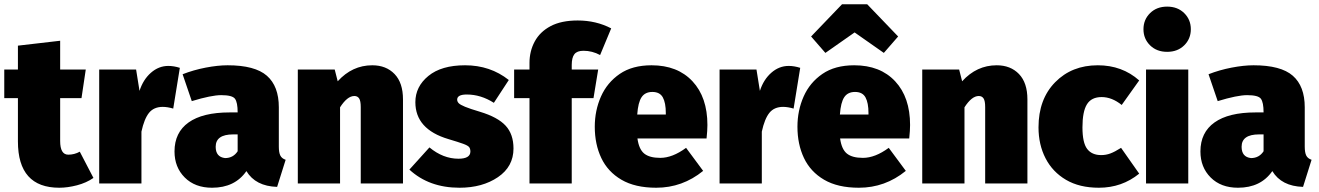

<svg xmlns="http://www.w3.org/2000/svg" viewBox="-22 -860 6183 900"><path d="M256 20Q62 20 62 -197V-400H-2V-534H62V-646L260 -669V-534H380L360 -400H260V-199Q260 -135 298 -135Q327 -135 352 -149L416 -26Q383 -3 339 8.5Q295 20 256 20Z M641 0H443V-534H616L632 -434Q649 -487 685.5 -519Q722 -551 767 -551Q793 -551 821 -542L790 -351Q763 -359 741 -359Q699 -359 676.5 -331Q654 -303 641 -243Z M972 20Q892 20 844 -28Q796 -76 796 -150Q796 -239 862 -286Q928 -333 1054 -333H1092Q1092 -380 1079.5 -397Q1067 -414 1015 -414Q969 -414 877 -386L834 -512Q885 -532 942 -543Q999 -554 1045 -554Q1173 -554 1229 -505Q1285 -456 1285 -357V-173Q1285 -145 1292 -131Q1299 -117 1317 -111L1277 16Q1176 13 1133 -58Q1079 20 972 20ZM1033 -119Q1071 -119 1092 -151V-230H1071Q989 -230 989 -172Q989 -124 1033 -119Z M1867 0H1669V-358Q1669 -387 1661.5 -398.5Q1654 -410 1639 -410Q1606 -410 1572 -357V0H1374V-534H1547L1561 -479Q1629 -554 1723 -554Q1788 -554 1827.5 -513Q1867 -472 1867 -394Z M2132 20Q1989 20 1897 -65L1991 -169Q2055 -116 2127 -116Q2182 -116 2183 -149Q2183 -163 2177 -170.5Q2171 -178 2149 -186Q2127 -194 2080 -208Q1925 -254 1925 -381Q1925 -454 1986 -504Q2047 -554 2158 -554Q2276 -554 2363 -485L2293 -378Q2232 -417 2166 -417Q2121 -417 2121 -393Q2121 -384 2128 -376.5Q2135 -369 2158 -359.5Q2181 -350 2228 -336Q2311 -311 2348 -271Q2385 -231 2385 -164Q2385 -79 2312 -29.5Q2239 20 2132 20Z M2658 0H2460V-400H2388V-534H2460V-565Q2460 -620 2484.5 -665.5Q2509 -711 2559 -737.5Q2609 -764 2686 -764Q2772 -764 2843 -727L2791 -602Q2754 -622 2713 -622Q2683 -622 2670.5 -606Q2658 -590 2658 -555V-534H2782L2760 -400H2658Z M3054 20Q2955 20 2891 -17.5Q2827 -55 2796.5 -119.5Q2766 -184 2766 -266Q2766 -342 2795 -407.5Q2824 -473 2883 -513.5Q2942 -554 3032 -554Q3154 -554 3224 -479Q3294 -404 3294 -274Q3294 -249 3290 -211H2966Q2973 -160 2998 -140Q3023 -120 3073 -120Q3130 -120 3194 -167L3274 -59Q3177 20 3054 20ZM3099 -323V-330Q3099 -378 3085 -403.5Q3071 -429 3036 -429Q3002 -429 2985.5 -404.5Q2969 -380 2965 -323Z M3549 0H3351V-534H3524L3540 -434Q3557 -487 3593.5 -519Q3630 -551 3675 -551Q3701 -551 3729 -542L3698 -351Q3671 -359 3649 -359Q3607 -359 3584.5 -331Q3562 -303 3549 -243Z M4004 20Q3905 20 3841 -17.5Q3777 -55 3746.5 -119.5Q3716 -184 3716 -266Q3716 -342 3745 -407.5Q3774 -473 3833 -513.5Q3892 -554 3982 -554Q4104 -554 4174 -479Q4244 -404 4244 -274Q4244 -249 4240 -211H3916Q3923 -160 3948 -140Q3973 -120 4023 -120Q4080 -120 4144 -167L4224 -59Q4127 20 4004 20ZM4049 -323V-330Q4049 -378 4035 -403.5Q4021 -429 3986 -429Q3952 -429 3935.5 -404.5Q3919 -380 3915 -323ZM4121 -612 3984 -708 3847 -612 3780 -689 3925 -840H4043L4188 -689Z M4794 0H4596V-358Q4596 -387 4588.5 -398.5Q4581 -410 4566 -410Q4533 -410 4499 -357V0H4301V-534H4474L4488 -479Q4556 -554 4650 -554Q4715 -554 4754.5 -513Q4794 -472 4794 -394Z M5129 20Q5038 20 4975 -17Q4912 -54 4879 -118Q4846 -182 4846 -263Q4846 -395 4924 -474.5Q5002 -554 5124 -554Q5238 -554 5318 -483L5236 -368Q5190 -405 5142 -405Q5094 -405 5073 -371Q5052 -337 5052 -263Q5052 -191 5074 -162Q5096 -133 5140 -133Q5162 -133 5182.5 -140.5Q5203 -148 5233 -167L5318 -46Q5237 20 5129 20Z M5449 -617Q5400 -617 5369 -647.5Q5338 -678 5338 -723Q5338 -768 5369 -798.5Q5400 -829 5449 -829Q5498 -829 5529 -798.5Q5560 -768 5560 -723Q5560 -678 5529 -647.5Q5498 -617 5449 -617ZM5548 0H5350V-534H5548Z M5781 20Q5701 20 5653 -28Q5605 -76 5605 -150Q5605 -239 5671 -286Q5737 -333 5863 -333H5901Q5901 -380 5888.5 -397Q5876 -414 5824 -414Q5778 -414 5686 -386L5643 -512Q5694 -532 5751 -543Q5808 -554 5854 -554Q5982 -554 6038 -505Q6094 -456 6094 -357V-173Q6094 -145 6101 -131Q6108 -117 6126 -111L6086 16Q5985 13 5942 -58Q5888 20 5781 20ZM5842 -119Q5880 -119 5901 -151V-230H5880Q5798 -230 5798 -172Q5798 -124 5842 -119Z"/></svg>

Font: Trujillo Black
Style: Regular
Weight: 900
Designer: Fira Sans original fonts by bBox Type GmbH, Carrois Corporate GbR, & Edenspiekermann AG / Changes by Cristiano Sobral
Foundry: Fira Sans original fonts by bBox Type GmbH, Carrois Corporate GbR, & Edenspiekermann AG / Changes by Cristiano Sobral
Version: Version 4.301;July 28, 2020;FontCreator 13.0.0.2655 64-bit